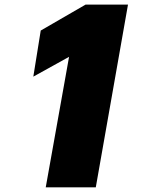

<svg xmlns="http://www.w3.org/2000/svg" viewBox="-20 -804 641 824"><path d="M176.3 0H391.1L529.3 -784.2H347.2L154.8 -672.9L123 -475.1L276.4 -560.1Z"/></svg>

Font: Decalotype Black Italic
Style: Regular
Weight: 900
Italic angle: -10°
Designer: Alfredo Marco Pradil
Foundry: Alfredo Marco Pradil
Version: Version 1.0